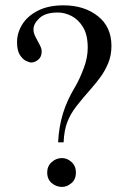

<svg xmlns="http://www.w3.org/2000/svg" viewBox="-20 -698 484 731"><path d="M404.3 -523.4Q404.3 -486.3 391.4 -456.1Q378.4 -425.8 360.8 -402.3Q343.3 -378.9 328.1 -361.8Q293.5 -322.8 270.8 -293.5Q248 -264.2 236.1 -232.9Q224.1 -201.7 222.2 -156.2H201.2Q204.1 -214.4 219.5 -265.4Q234.9 -316.4 267.6 -370.1Q282.7 -396 298.3 -436.8Q314 -477.5 314 -516.1Q314 -565.4 296.1 -594.7Q278.3 -624 252.2 -637.2Q226.1 -650.4 200.2 -650.4Q153.3 -650.4 130.4 -629.2Q107.4 -607.9 107.4 -585.9Q107.4 -572.8 115.2 -557.4Q123 -542 130.9 -527.8Q138.7 -513.7 138.7 -502.4Q138.7 -481.4 125.5 -470.7Q112.3 -460 99.1 -460Q92.3 -460 79.3 -466.1Q66.4 -472.2 55.7 -488.8Q44.9 -505.4 44.9 -537.1Q44.9 -573.7 65.2 -605.7Q85.4 -637.7 125 -657.7Q164.6 -677.7 221.2 -677.7Q300.8 -677.7 352.5 -636.7Q404.3 -595.7 404.3 -523.4ZM269 -41.5Q269 -14.6 251.7 -0.5Q234.4 13.7 215.8 13.7Q194.8 13.7 177.2 -0.7Q159.7 -15.1 159.7 -41.5Q159.7 -65.4 176.8 -80.8Q193.8 -96.2 215.8 -96.2Q235.8 -96.2 252.4 -81.1Q269 -65.9 269 -41.5Z"/></svg>

Font: BabelStone Roman
Style: Regular
Weight: 400
Designer: Walt Agee, Victor Gaultney, Peter Martin, Debbi Hosken, Becca Hirsbrunner (SIL); Andrew West (BabelStone)
Foundry: BabelStone
Version: Version 16.000